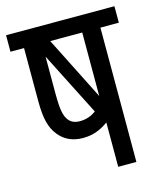

<svg xmlns="http://www.w3.org/2000/svg" viewBox="-97 -694 642 765"><g transform="rotate(-15 223.5 -311.0)"><path d="M447 -622H0V-554H56V-337C56 -261 67 -224 91 -193C111 -168 141 -147 191 -147C237 -147 270 -164 296 -183V0H371V-554H447ZM296 -554V-292L164 -554ZM150 -235C137 -252 130 -275 130 -347V-499L263 -237C245 -224 224 -215 196 -215C175 -215 160 -222 150 -235Z"/></g></svg>

Font: Noto Sans Devanagari UI ExtraCondensed
Style: Regular
Weight: 400
Width: 2
Designer: Jelle Bosma - Monotype Design Team
Foundry: Monotype Imaging Inc.
Version: Version 2.003